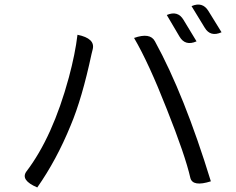

<svg xmlns="http://www.w3.org/2000/svg" viewBox="-20 -821 1040 845"><path d="M714 -755Q763 -776 788 -733L845 -639Q795 -617 770 -660L714 -755ZM823 -794Q871 -815 897 -773L955 -679Q906 -657 881 -699L823 -794ZM144 4Q69 -28 96 -66Q212 -218 283 -480Q311 -584 321 -668Q400 -652 388 -604L383 -584Q341 -387 291 -269Q229 -117 144 4ZM908 -23Q829 2 818 -37Q795 -138 714 -341Q634 -545 570 -654Q641 -679 662 -639Q791 -404 908 -23Z"/></svg>

Font: Swei Half Moon CJK TC
Style: DemiLight
Weight: 350
Version: Version 2.125